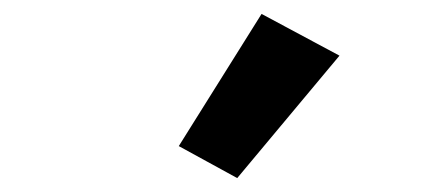

<svg xmlns="http://www.w3.org/2000/svg" viewBox="-20 -835 625 276"><path d="M468 -755 356 -815 237 -625 321 -579Z"/></svg>

Font: Braiins Sans
Style: Bold Italic
Weight: 700
Italic angle: -11.31°
Designer: Mike Abbink, Paul van der Laan, Pieter van Rosmalen, Jiri Chlebus, Lubos Buracinsky
Foundry: Bold Monday, Sudetype
Version: Version 1.000;hotconv 1.0.109;makeotfexe 2.5.65596